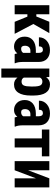

<svg xmlns="http://www.w3.org/2000/svg" viewBox="1052 -1630 781 2926"><g transform="rotate(90 1443.0 -167.5)"><path d="M197.8 -193.8V0H60.1V-528.3H197.8V-330.1H231.9L312 -528.3H485.4L346.2 -284.7L496.1 0H313L233.9 -193.8Z M677.7 -157.2Q677.7 -98.6 722.7 -98.6Q767.6 -98.6 786.6 -129.9V-239.7H753.4Q718.8 -239.7 698.2 -217.3Q677.7 -194.8 677.7 -157.2ZM786.6 -365.2Q786.6 -430.2 738.8 -430.2Q687 -430.2 687 -369.6H548.8Q548.8 -442.4 603.5 -490.2Q658.2 -538.1 744.1 -538.1Q829.1 -538.1 877 -493.2Q924.8 -448.2 924.8 -363.8V-115.2Q925.8 -46.9 944.3 -8.3V0H805.2Q799.3 -12.2 793.5 -41Q756.3 9.8 691.4 9.8Q627 9.8 583 -34.2Q539.1 -78.1 539.1 -154.3Q539.1 -230.5 591.8 -276.4Q644.5 -321.8 744.6 -322.8H786.6Z M1298.8 -282.2Q1298.8 -358.9 1282.2 -390.6Q1265.6 -422.4 1223.6 -422.4Q1182.6 -422.4 1163.1 -386.7V-139.2Q1181.6 -105 1224.6 -105Q1267.6 -105 1283.2 -139.6Q1298.8 -174.3 1298.8 -247.6ZM1265.6 -538.1Q1434.6 -538.1 1436.5 -288.1V-247.6Q1436.5 -123 1393.6 -56.6Q1350.6 9.8 1266.6 9.8Q1202.1 9.8 1163.1 -42.5V203.1H1024.9V-528.3H1152.8L1157.7 -480Q1197.3 -538.1 1265.6 -538.1Z M1643.6 -157.2Q1643.6 -98.6 1688.5 -98.6Q1733.4 -98.6 1752.4 -129.9V-239.7H1719.2Q1684.6 -239.7 1664.1 -217.3Q1643.6 -194.8 1643.6 -157.2ZM1752.4 -365.2Q1752.4 -430.2 1704.6 -430.2Q1652.8 -430.2 1652.8 -369.6H1514.6Q1514.6 -442.4 1569.3 -490.2Q1624 -538.1 1710 -538.1Q1794.9 -538.1 1842.8 -493.2Q1890.6 -448.2 1890.6 -363.8V-115.2Q1891.6 -46.9 1910.2 -8.3V0H1771Q1765.1 -12.2 1759.3 -41Q1722.2 9.8 1657.2 9.8Q1592.8 9.8 1548.8 -34.2Q1504.9 -78.1 1504.9 -154.3Q1504.9 -230.5 1557.6 -276.4Q1610.4 -321.8 1710.4 -322.8H1752.4Z M2363.3 -414.6H2227.5V0H2089.4V-414.6H1954.6V-528.3H2363.3Z M2835.9 -528.3V0H2698.2V-324.7L2575.2 0H2436.5V-528.3H2575.2V-204.1L2698.2 -528.3Z"/></g></svg>

Font: RobotoCondensed-Bold
Style: Bold
Weight: 700
Designer: Google
Version: Version 2.001240; 2014